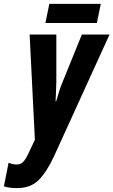

<svg xmlns="http://www.w3.org/2000/svg" viewBox="-89 -725 582 985"><path d="M-69 231 -45 110Q-23 119 -4 119Q17 119 30 105.5Q43 92 57 62L90 -8L63 -548H200V-305Q198 -235 196 -205H199Q218 -273 232 -304L331 -548H473L189 75Q151 157 109.5 198.5Q68 240 -1 240Q-42 240 -69 231ZM164 -705H428L408 -607H144Z"/></svg>

Font: Noto Sans Display Ex Bold Cond
Style: Italic
Weight: 800
Width: 3
Italic angle: -12°
Designer: Monotype Design team
Foundry: Monotype Imaging Inc.
Version: Version 1.000